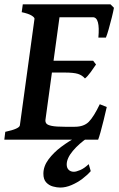

<svg xmlns="http://www.w3.org/2000/svg" viewBox="-23 -635 539 873"><path d="M495.1 -599.6Q492.2 -583 485.4 -555.7Q478.5 -528.3 471.2 -502.4Q463.9 -476.6 458.5 -463.9H424.3Q432.6 -556.6 399.4 -556.6H224.1L245.6 -615.2H479.5ZM413.6 -341.8Q404.8 -328.1 389.4 -307.1Q374 -286.1 363.3 -278.3Q350.6 -293 331.3 -299.1Q312 -305.2 269.5 -305.2H184.1L201.2 -358.9H400.4ZM462.4 -148.4Q456.1 -120.6 448.5 -89.6Q440.9 -58.6 434.1 -34.2Q427.2 -9.8 423.3 0H-3.4L1 -35.6Q65.4 -49.3 67.4 -65.4L133.8 -549.3Q134.8 -555.2 121.1 -564Q107.4 -572.8 75.7 -579.6L80.6 -615.2H321.3L316.9 -579.6Q285.2 -576.2 267.1 -571.5Q249 -566.9 248 -560.1L183.6 -89.8Q182.6 -80.1 188 -73.2Q193.4 -66.4 212.6 -62.5Q231.9 -58.6 272 -58.6H316.9Q358.4 -58.6 380.9 -81.3Q403.3 -104 430.7 -161.1ZM389.6 143.1Q374.5 160.6 351.6 178Q328.6 195.3 302.2 206.5Q275.9 217.8 251 217.8Q235.8 217.8 217.8 212.9Q199.7 208 187 194.3Q174.3 180.7 174.3 154.8Q174.3 121.1 197.5 89.8Q220.7 58.6 255.6 32.5Q290.5 6.3 326.7 -12.2L376.5 -9.3Q336.4 17.6 308.3 51Q280.3 84.5 280.3 112.8Q280.3 128.4 289.3 137.2Q298.3 146 313 146Q323.2 146 341.8 138.2Q360.4 130.4 380.4 111.3Z"/></svg>

Font: Gentium Plus
Style: Bold Italic
Weight: 700
Italic angle: -8°
Designer: Victor Gaultney, Annie Olsen, Iska Routamaa, Becca Hirsbrunner
Foundry: SIL International
Version: Version 6.101